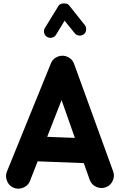

<svg xmlns="http://www.w3.org/2000/svg" viewBox="-20 -1050 712 1148"><path d="M59.6 71.8Q32.2 59.6 21.2 30Q10.3 0.5 22.5 -26.9L285.2 -673.3Q297.9 -702.6 329.3 -712.9Q360.8 -723.1 389.2 -707.5Q414.1 -693.4 422.4 -669.9L655.8 -27.3Q667 1 654.5 29.5Q642.1 58.1 613.8 69.3Q585.4 80.1 556.9 67.9Q528.3 55.7 517.1 27.3L481 -74.7L205.1 -85.4L158.2 34.7Q146 62 116.7 73Q87.4 84 59.6 71.8ZM348.1 -451.7 262.2 -231.9 427.7 -225.6ZM260.7 -829.6Q247.6 -837.9 243.9 -853.5Q240.2 -869.1 248.5 -882.8L329.6 -1014.6Q335.4 -1024.4 348.1 -1027.8Q360.8 -1031.2 373.8 -1028.8Q386.7 -1026.4 393.1 -1018.1L486.8 -900.4Q496.6 -888.2 495.1 -871.6Q493.7 -855 481 -845.2Q468.8 -835.9 452.4 -837.6Q436 -839.4 426.3 -852.1L366.2 -926.3L314.9 -841.8Q307.1 -828.6 290.8 -825Q274.4 -821.3 260.7 -829.6Z"/></svg>

Font: Mikhak-DS2-FD ExtraBold
Style: Regular
Weight: 800
Designer: Amin Abedi
Version: Version 3.2